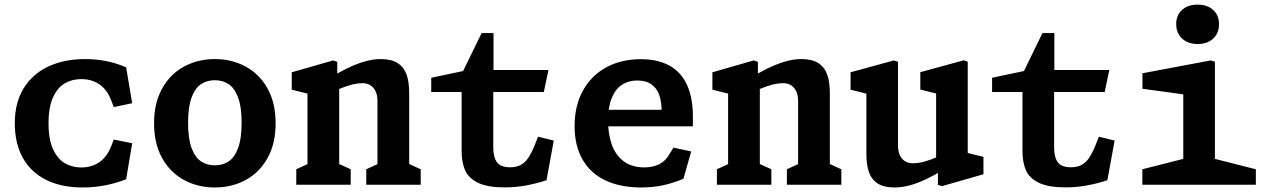

<svg xmlns="http://www.w3.org/2000/svg" viewBox="-20 -817 5620 849"><path d="M45.4 -272.1Q45.4 -362.6 84.5 -426.4Q123.7 -490.2 193.9 -523Q264.1 -555.8 356.8 -555.8Q403.9 -555.8 449.2 -546.9Q494.4 -538.1 537.8 -519.3L564.5 -360.6L483.1 -343.7L473.4 -369.2Q454.5 -419.9 420.3 -443.6Q386.1 -467.2 339.2 -467.2Q300.5 -467.2 268.1 -449.5Q235.8 -431.7 215.2 -388Q194.6 -344.3 194.6 -272.1Q194.6 -199.4 215.2 -156Q235.8 -112.5 268.1 -94.5Q300.5 -76.5 339.2 -76.5Q385.7 -76.5 419.9 -100.2Q454.1 -123.8 473.4 -174.5L483.1 -200.1L564.5 -183.6L537.8 -24.4Q490.3 -5.8 441.9 3.1Q393.5 12 345.5 12Q252.8 12 185.6 -20.8Q118.3 -53.5 81.9 -117.3Q45.4 -181.1 45.4 -272.1Z M661.2 -272.1Q661.2 -361.4 696.9 -425.5Q732.6 -489.7 793.8 -522.7Q855.1 -555.8 930 -555.8Q1004.9 -555.8 1066.2 -522.7Q1127.4 -489.7 1163.1 -425.5Q1198.8 -361.4 1198.8 -272.1Q1198.8 -182.3 1163.1 -118.2Q1127.4 -54.1 1066.2 -21Q1004.9 12 930 12Q855.1 12 793.8 -21Q732.6 -54.1 696.9 -118.2Q661.2 -182.3 661.2 -272.1ZM1048.4 -274.2Q1048.4 -344.6 1032.6 -386.4Q1016.8 -428.2 990.6 -445.3Q964.4 -462.3 930 -462.3Q895.6 -462.3 869.4 -445.3Q843.2 -428.2 827.4 -386.4Q811.6 -344.6 811.6 -274.2Q811.6 -203.3 827.4 -161.7Q843.2 -120.1 869.4 -103Q895.6 -86 930 -86Q964.4 -86 990.6 -103Q1016.8 -120.1 1032.6 -161.7Q1048.4 -203.3 1048.4 -274.2Z M1599.6 -68.5 1682.2 -106.6 1649.1 -50.4V-370.8Q1649.1 -396.8 1640.2 -414.5Q1631.4 -432.2 1616.7 -440.6Q1601.9 -449.1 1584.1 -449.1Q1559.5 -449.1 1534.8 -442.6Q1510.2 -436.1 1478.8 -423.2Q1463.6 -416.8 1447.6 -409.3V-477.8Q1457 -483.5 1461.7 -486.1Q1466.4 -488.7 1475.8 -494.2Q1510.7 -514 1542.2 -527.4Q1573.8 -540.8 1604.3 -548.3Q1634.8 -555.8 1663.6 -555.8Q1711 -555.8 1738.7 -537.9Q1766.3 -520 1777.9 -487.2Q1789.4 -454.5 1789.4 -405.2V-50.8L1756.8 -106.6L1840.3 -68.5V0H1599.6ZM1290.1 -68.5 1372.8 -106.6 1339.6 -50.4V-434.6L1372 -395.1L1270.1 -420.5V-497.4L1453.5 -549.9L1471.4 -543.2V-441.9L1479.9 -434.9V-50.8L1447.3 -106.6L1530.8 -68.5V0H1290.1Z M2021.3 -147.9V-433.2L2043.8 -410.2H1886.9V-473.2L2070.6 -511.9L2017.7 -482.2L2109.7 -670.9H2162.2V-484.4L2139.8 -507.5H2405.2L2384.8 -410.2H2139.3L2161.2 -433.2V-165.6Q2161.2 -121.8 2177.5 -99.5Q2193.8 -77.2 2236 -77.3Q2263 -77.4 2282.1 -87.4Q2301.2 -97.4 2315.7 -118.6Q2330.2 -139.8 2345 -176.7L2359.3 -212.5L2428.7 -195.5L2396.6 -20.1Q2349.7 -4.7 2303.9 3.5Q2258.1 11.6 2211.2 11.6Q2136.9 11.6 2095.1 -8.1Q2053.2 -27.8 2037.3 -62.6Q2021.3 -97.3 2021.3 -147.9Z M2520.8 -259.2Q2520.8 -349.7 2557.9 -416.6Q2595 -483.6 2661.3 -519.5Q2727.7 -555.3 2813.1 -555.3Q2887.7 -555.3 2939.2 -527.4Q2990.8 -499.5 3017.3 -442.8Q3043.9 -386 3043.9 -300.3V-258.5H2657.1V-331.6H2923.5L2905.8 -304.7V-322.4Q2905.8 -365.9 2895.2 -396.5Q2884.6 -427.2 2860.5 -444.1Q2836.5 -461.1 2797.3 -461.1Q2759.8 -461.1 2731 -442.7Q2702.2 -424.3 2685.5 -384.6Q2668.8 -344.9 2668.8 -284.2Q2668.8 -224.8 2684.9 -178.6Q2701 -132.4 2736.9 -104.6Q2772.8 -76.8 2829.8 -76.8Q2867.2 -76.8 2895 -90.8Q2922.9 -104.8 2940.4 -135.5L2957.9 -164.2L3036.4 -147.3L3002 -26.5Q2954.6 -6.7 2909.8 2.7Q2865.1 12 2815.9 12Q2722.2 12 2655.9 -19.9Q2589.6 -51.8 2555.2 -112.8Q2520.8 -173.8 2520.8 -259.2Z M3459.6 -68.5 3542.2 -106.6 3509.1 -50.4V-370.8Q3509.1 -396.8 3500.2 -414.5Q3491.4 -432.2 3476.7 -440.6Q3461.9 -449.1 3444.1 -449.1Q3419.5 -449.1 3394.8 -442.6Q3370.2 -436.1 3338.8 -423.2Q3323.6 -416.8 3307.6 -409.3V-477.8Q3317 -483.5 3321.7 -486.1Q3326.4 -488.7 3335.8 -494.2Q3370.7 -514 3402.2 -527.4Q3433.8 -540.8 3464.3 -548.3Q3494.8 -555.8 3523.6 -555.8Q3571 -555.8 3598.7 -537.9Q3626.3 -520 3637.9 -487.2Q3649.4 -454.5 3649.4 -405.2V-50.8L3616.8 -106.6L3700.3 -68.5V0H3459.6ZM3150.1 -68.5 3232.8 -106.6 3199.6 -50.4V-434.6L3232 -395.1L3130.1 -420.5V-497.4L3313.5 -549.9L3331.4 -543.2V-441.9L3339.9 -434.9V-50.8L3307.3 -106.6L3390.8 -68.5V0H3150.1Z M3811 -138.5V-434.2L3843.1 -394.9L3741.1 -420.4V-497.3L3932.8 -549.8L3950.9 -543.8V-173Q3950.9 -147 3959.5 -129.5Q3968.2 -112 3982.7 -103.5Q3997.2 -95.1 4015.1 -95.1Q4041.5 -95.1 4068.5 -102.6Q4095.4 -110.1 4127.5 -123.9Q4139 -128.6 4151.6 -134.3V-66.3Q4110.3 -41.3 4074.1 -24.1Q4037.8 -6.9 4003.1 2.5Q3968.3 12 3935.6 12Q3888.2 12 3860.7 -5.9Q3833.2 -23.8 3822.1 -56.5Q3811 -89.2 3811 -138.5ZM4127.3 -84.4 4119.4 -97.5V-426L4141.1 -398.3L4049.5 -420.9V-497.8L4241.2 -550.3L4259.2 -544.3V-117.9L4237.1 -145.9L4328.7 -123.4V-46.5L4145.7 6L4127.3 0.6Z M4501.3 -147.9V-433.2L4523.8 -410.2H4366.9V-473.2L4550.6 -511.9L4497.7 -482.2L4589.7 -670.9H4642.2V-484.4L4619.8 -507.5H4885.2L4864.8 -410.2H4619.3L4641.2 -433.2V-165.6Q4641.2 -121.8 4657.5 -99.5Q4673.8 -77.2 4716 -77.3Q4743 -77.4 4762.1 -87.4Q4781.2 -97.4 4795.7 -118.6Q4810.2 -139.8 4825 -176.7L4839.3 -212.5L4908.7 -195.5L4876.6 -20.1Q4829.7 -4.7 4783.9 3.5Q4738.1 11.6 4691.2 11.6Q4616.9 11.6 4575.1 -8.1Q4533.2 -27.8 4517.3 -62.6Q4501.3 -97.3 4501.3 -147.9Z M5031.4 -68.5 5244.9 -122.8 5212.3 -66.7V-435L5244.3 -395.5L5031.8 -424.5V-493L5334.3 -549.9L5352.2 -543.9V-66.7L5319.7 -122.8L5533.2 -68.5V0H5031.4ZM5181 -710.1Q5181 -749.8 5207 -773.2Q5233 -796.6 5275.7 -796.6Q5318.3 -796.6 5344.3 -773.2Q5370.3 -749.8 5370.3 -710.1Q5370.3 -670 5344.3 -646.2Q5318.3 -622.3 5275.7 -622.3Q5247.7 -622.3 5226.3 -633.1Q5204.9 -643.8 5193 -663.8Q5181 -683.8 5181 -710.1Z"/></svg>

Font: Monaspace Xenon Var ExtraLight
Style: Regular
Weight: 200
Designer: Riley Cran and the Lettermatic Team
Version: Version 1.200 (Monaspace Xenon Var)